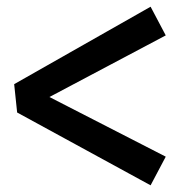

<svg xmlns="http://www.w3.org/2000/svg" viewBox="-20 -642 550 569"><path d="M471.2 -177.7 426.3 -92.8 30.8 -308.6 22 -392.6 426.3 -622.1 471.2 -537.1 126.5 -354.5Z"/></svg>

Font: Maiden Orange
Style: Regular
Weight: 400
Designer: Astigmatic (AOETI)
Foundry: Astigmatic (AOETI)
Version: Version 1.000